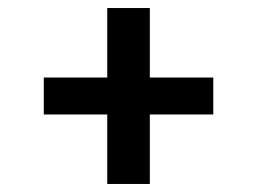

<svg xmlns="http://www.w3.org/2000/svg" viewBox="-20 -579 640 478"><path d="M247 -121V-294H89V-386H247V-559H353V-386H511V-294H353V-121Z"/></svg>

Font: Iosevka Curly Slab SmBdEx
Style: Regular
Weight: 600
Width: 7
Monospace: yes
Designer: Belleve Invis
Foundry: Belleve Invis
Version: Version 11.1.0; ttfautohint (v1.8.3)